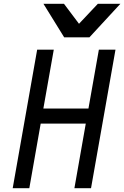

<svg xmlns="http://www.w3.org/2000/svg" viewBox="-20 -985 650 1005"><path d="M174.5 -725H261.5L207 -417H443L497.5 -725H584.5L456.5 0H369.5L429 -338H193L133.5 0H46.5ZM207.5 -965H315L393.5 -860.5L492 -965H610L448 -789.5H316Z"/></svg>

Font: JuliaMono Italic
Style: Regular
Weight: 400
Italic angle: -9°
Monospace: yes
Designer: cormullion
Foundry: corm
Version: Version 0.049; ttfautohint (v1.8.4)